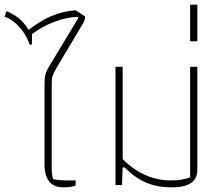

<svg xmlns="http://www.w3.org/2000/svg" viewBox="-20 -798 961 828"><path d="M172 -90V-433Q172 -462 176 -477Q180 -492 192 -512L317 -719V-725Q269 -725 214.5 -704Q160 -683 118 -651V-607L108 -605Q95 -646 65 -680Q35 -714 0 -726L8 -750Q43 -735 65 -716Q87 -697 103 -669Q155 -709 202 -729Q249 -749 306 -754L347 -727V-723Q347 -712 338 -697L220 -499Q209 -479 206 -468Q203 -457 203 -431V-70Q203 -45 209 -25Q234 -20 260 -20H306V2Q287 10 254 10Q172 10 172 -90Z M517 -76H509L506 0H478V-510H509V-112Q553 -67 606 -43.5Q659 -20 715 -20Q743 -20 761 -23Q779 -26 800 -33V-510H831V-65Q831 10 721 10Q660 10 612.5 -9.5Q565 -29 517 -76Z M800 -778H831V-620H800Z"/></svg>

Font: Athiti ExtraLight
Style: Regular
Weight: 250
Version: Version 1.032